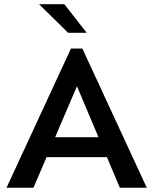

<svg xmlns="http://www.w3.org/2000/svg" viewBox="-20 -885 723 905"><path d="M10.7 0 314.5 -656.2H368.2L671.9 0H544.9L342.8 -478.5L137.7 0ZM163.1 -144.5V-238.3H527.3V-144.5ZM300.8 -730.5 164.1 -865.2H283.2L388.7 -730.5Z"/></svg>

Font: Sen Medium
Style: Regular
Weight: 500
Designer: Kosal Sen, Philatype
Foundry: Philatype
Version: Version 2.000;gftools[0.9.31]